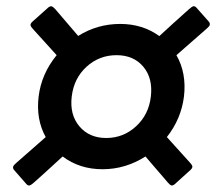

<svg xmlns="http://www.w3.org/2000/svg" viewBox="-20 -654 686 609"><path d="M228 -540Q288.6 -578.1 361.3 -578.1Q432.1 -578.1 485.4 -539.6Q526.9 -578.1 579.6 -625Q588.4 -632.8 592.8 -634Q597.2 -635.3 602.5 -630.4L643.1 -584.5Q647 -578.6 645 -574Q643.1 -569.3 634.3 -562Q617.2 -546.9 539.6 -479Q572.3 -421.9 563.5 -347.7Q554.7 -276.9 509.3 -219.2Q581.1 -140.1 582.5 -138.2Q589.4 -130.9 590.1 -126.2Q590.8 -121.6 585 -115.7L533.7 -69.3Q526.9 -64.5 522.9 -65.9Q519 -67.4 512.2 -75.2Q507.8 -80.1 497.6 -92.3Q487.3 -104.5 470.7 -123.5Q454.1 -142.6 441.4 -157.7Q377.9 -117.2 305.2 -117.2Q232.4 -117.2 178.7 -157.7Q110.8 -95.2 87.9 -75.2Q79.1 -67.4 74.5 -65.9Q69.8 -64.5 64.5 -69.3L23.9 -115.7Q20 -121.6 22 -126.2Q23.9 -130.9 32.7 -138.2Q78.6 -178.7 125 -219.2Q93.8 -275.4 102.5 -347.7Q111.3 -419.9 159.7 -479Q87.4 -558.6 84.5 -562Q77.6 -569.3 76.9 -574Q76.2 -578.6 82 -584.5L133.3 -630.4Q140.1 -635.3 144.3 -633.8Q148.4 -632.3 155.3 -625Q166.5 -611.3 228 -540ZM207.5 -347.7Q200.7 -290 231.9 -253.2Q263.2 -216.3 316.9 -216.3Q371.1 -216.3 411.4 -253.2Q451.7 -290 458.5 -347.7Q465.3 -405.8 434.6 -442.4Q403.8 -479 349.6 -479Q294.9 -479 254.6 -442.4Q214.4 -405.8 207.5 -347.7Z"/></svg>

Font: Cooper*
Style: Bold Italic
Weight: 700
Italic angle: -7°
Designer: Owen Earl
Foundry: indestructible type*
Version: Version 0.001